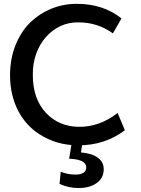

<svg xmlns="http://www.w3.org/2000/svg" viewBox="-20 -744 731 997"><path d="M389.2 232.4Q335 232.4 289.1 210.9L295.4 147.5Q330.6 162.6 372.6 162.6Q397.5 162.6 412.6 153.6Q427.7 144.5 427.7 125.5Q427.7 86.4 352.1 81.1L338.9 80.1L354 -11.2H409.7L400.4 47.4Q459.5 52.7 489 75.7Q518.6 98.6 518.6 133.8Q518.6 181.2 481.9 206.5Q445.8 232.4 389.2 232.4ZM386.2 10.7Q330.1 10.7 279.1 -3.9Q228 -18.6 182.6 -48.3Q149.4 -69.8 121.8 -100.1Q94.2 -130.4 74.2 -168.9Q54.2 -207.5 43.2 -253.7Q32.2 -299.8 32.2 -353Q32.2 -439 60.5 -509.3Q89.4 -581.1 136.7 -627Q185.5 -673.8 247.3 -699Q309.1 -724.1 378.4 -724.1Q516.1 -724.1 610.8 -648.4L566.4 -570.8Q486.3 -627.9 387.7 -627.9Q337.4 -628.9 293.7 -608.4Q250 -587.9 217.8 -551Q185.5 -514.2 167.5 -463.6Q149.4 -413.1 150.4 -354.5Q150.4 -231 218.3 -158.2Q286.6 -85.4 392.6 -85.4Q497.6 -85.4 590.8 -157.2L628.4 -67.9Q525.4 10.7 386.2 10.7Z"/></svg>

Font: Ride Light
Style: Bold
Weight: 600
Version: Version 3.000